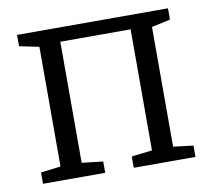

<svg xmlns="http://www.w3.org/2000/svg" viewBox="-66 -627 776 702"><g transform="rotate(-10 322.0 -276.0)"><path d="M39 0V-42L113 -51V-495.5L40 -510.5V-552.5H600.5V-510.5L531 -495.5V-51L605 -42V0H376V-42L452.5 -51V-500.5H191.5V-51L270 -42V0Z"/></g></svg>

Font: Merriweather 24pt Light
Style: Regular
Weight: 300
Designer: Eben Sorkin
Foundry: Eben Sorkin
Version: Version 2.100